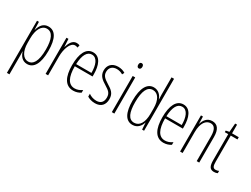

<svg xmlns="http://www.w3.org/2000/svg" viewBox="-72 -1480 3181 2433"><g transform="rotate(30 1518.0 -263.0)"><path d="M235 -539C158 -539 123 -482 104 -416H101L98 -529H70V234H107V-29C107 -59 106 -85 105 -100H108C123 -46 160 10 234 10C327 10 387 -78 387 -270C387 -451 334 -539 235 -539ZM231 -505C313 -505 350 -421 350 -270C350 -89 297 -24 230 -24C157 -24 107 -103 107 -228V-291C107 -416 152 -505 231 -505Z M647 -537C584 -537 555 -471 538 -416H536L530 -529H501V0H538V-278C538 -381 576 -500 646 -500C660 -500 675 -495 684 -491L693 -527C678 -535 661 -537 647 -537Z M889 -539C786 -539 736 -433 736 -264C736 -97 788 10 908 10C950 10 986 -3 1016 -22V-61C980 -36 946 -24 910 -24C818 -24 773 -109 773 -269H1033V-303C1033 -425 995 -539 889 -539ZM889 -506C967 -506 999 -412 998 -301H774C780 -439 822 -506 889 -506Z M1362 -127C1362 -213 1313 -244 1247 -285C1183 -325 1152 -352 1152 -407C1152 -470 1193 -505 1254 -505C1286 -505 1320 -495 1343 -479L1359 -510C1331 -529 1294 -539 1255 -539C1162 -539 1116 -481 1116 -408C1116 -329 1166 -293 1233 -252C1292 -215 1324 -193 1324 -128C1324 -63 1291 -26 1226 -26C1184 -26 1142 -41 1113 -63V-21C1138 -5 1177 10 1227 10C1316 10 1362 -43 1362 -127Z M1489 -727C1467 -727 1459 -709 1459 -688C1459 -667 1469 -650 1488 -650C1507 -650 1519 -665 1519 -689C1519 -709 1511 -727 1489 -727ZM1507 -529H1470V0H1507Z M1775 10C1850 10 1889 -45 1905 -98H1907L1913 0H1942V-760H1905V-506C1905 -484 1906 -463 1907 -437H1905C1890 -487 1847 -539 1777 -539C1680 -539 1624 -441 1624 -258C1624 -83 1675 10 1775 10ZM1780 -24C1697 -24 1663 -109 1663 -258C1663 -420 1703 -504 1782 -504C1860 -504 1905 -428 1905 -307V-226C1905 -102 1860 -24 1780 -24Z M2210 -539C2107 -539 2057 -433 2057 -264C2057 -97 2109 10 2229 10C2271 10 2307 -3 2337 -22V-61C2301 -36 2267 -24 2231 -24C2139 -24 2094 -109 2094 -269H2354V-303C2354 -425 2316 -539 2210 -539ZM2210 -506C2288 -506 2320 -412 2319 -301H2095C2101 -439 2143 -506 2210 -506Z M2632 -539C2557 -539 2519 -483 2503 -425H2501L2498 -529H2469V0H2506V-305C2506 -439 2559 -505 2628 -505C2681 -505 2712 -463 2712 -362V0H2749V-373C2749 -488 2707 -539 2632 -539Z M2974 -24C2934 -24 2924 -53 2924 -115V-496H3022V-529H2924V-656H2896L2886 -529L2837 -519V-496H2887V-116C2887 -33 2905 10 2968 10C2989 10 3005 6 3020 -1V-35C3009 -29 2991 -24 2974 -24Z"/></g></svg>

Font: Noto Sans ExtraCondensed ExtraLight
Style: Regular
Weight: 200
Width: 2
Designer: Monotype Design Team
Foundry: Monotype Imaging Inc.
Version: Version 2.013